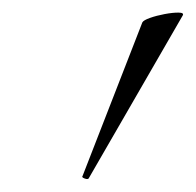

<svg xmlns="http://www.w3.org/2000/svg" viewBox="-20 -751 306 300"><path d="M119 -473Q118 -470 112.5 -472Q107 -474 109 -476L202.4 -716Q204.2 -719.4 214.3 -723Q224.4 -726.6 237.2 -729Q250 -731.4 258.9 -731.3Q267.8 -731.2 265.6 -727Z"/></svg>

Font: Cormorant Garamond Light
Style: Italic
Weight: 300
Italic angle: -10°
Designer: Christian Thalmann (Catharsis Fonts)
Foundry: Catharsis Fonts
Version: Version 4.001